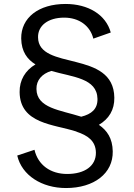

<svg xmlns="http://www.w3.org/2000/svg" viewBox="-20 -716 674 969"><path d="M313 233C455 233 551 159 549 48C548 -18 520 -58 479 -86C530 -116 558 -162 557 -223C554 -467 173 -357 172 -528C171 -587 223 -627 304 -627C379 -627 435 -586 451 -521L539 -552C514 -643 424 -696 311 -696C174 -696 86 -626 87 -522C88 -455 118 -416 159 -391C108 -361 78 -312 79 -251C81 -90 253 -89 366 -52V-51H367C421 -33 463 -6 464 54C465 121 408 162 319 162C235 162 172 117 154 40L67 69C90 169 191 233 313 233ZM164 -267C163 -311 192 -344 239 -358C346 -327 470 -322 472 -217C473 -166 442 -140 390 -127C283 -161 165 -170 164 -267Z"/></svg>

Font: Ronzino
Style: Regular
Weight: 400
Designer: Nunzio Mazzaferro
Foundry: Collletttivo
Version: Version 1.000;Glyphs 3.3 (3337)